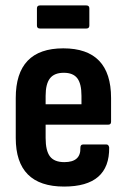

<svg xmlns="http://www.w3.org/2000/svg" viewBox="-20 -679 467 707"><path d="M216 8Q38 8 38 -171V-318Q38 -501 213 -501Q389 -501 389 -318V-231Q389 -220 379 -220H148V-171Q148 -124 164 -103Q180 -82 217 -82Q278 -82 276 -135Q276 -147 286 -147H372Q380 -147 382 -136Q384 8 216 8ZM148 -295H280V-326Q280 -371 264.5 -391Q249 -411 215 -411Q180 -411 164 -390.5Q148 -370 148 -326ZM127 -574Q116 -574 116 -585V-648Q116 -659 127 -659H298Q309 -659 309 -648V-585Q309 -574 298 -574Z"/></svg>

Font: Sofia Sans Condensed
Style: Bold
Weight: 700
Designer: Botio Nikoltchev, Ani Petrova
Foundry: lettersoup
Version: Version 4.101; ttfautohint (v1.8.4.7-5d5b)